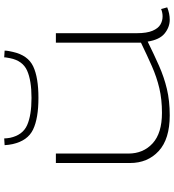

<svg xmlns="http://www.w3.org/2000/svg" viewBox="23 -841 828 914"><g transform="rotate(-90 437.0 -384.0)"><path d="M345 10Q232 10 175 -42.5Q118 -95 118 -179V-532H163V-187Q163 -116 211.5 -71.5Q260 -27 357 -27Q421 -27 474 -39.5Q527 -52 579 -75Q631 -98 691 -127V-532H736V-147Q736 -99 747.5 -72Q759 -45 777 -34.5Q795 -24 816 -24Q834 -24 851 -31L859 -2Q829 10 800 10Q765 10 735 -14Q705 -38 696 -95Q635 -65 581 -41Q527 -17 470.5 -3.5Q414 10 345 10ZM428 -615Q331 -615 277.5 -640.5Q224 -666 208 -738Q204 -756 203 -776L235 -778Q235 -771 236 -764Q237 -757 238 -750Q251 -690 298 -669Q345 -648 428 -648Q511 -648 558 -669Q605 -690 617 -750Q618 -757 619.5 -764Q621 -771 621 -778L653 -776Q653 -766 651 -756Q649 -746 647 -737Q631 -665 578 -640Q525 -615 428 -615Z"/></g></svg>

Font: Georama ExtraExtended ExtraLight
Style: Regular
Weight: 200
Width: 8
Designer: Jean-Baptiste Levee
Foundry: Production Type
Version: Version 1.000